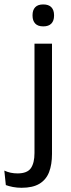

<svg xmlns="http://www.w3.org/2000/svg" viewBox="-78 -690 328 888"><path d="M162.5 -66.5H81.5V-488H162.5ZM122 -568Q97 -568 84.8 -581.2Q72.5 -594.5 72.5 -617.5V-620Q72.5 -643.5 84.8 -656.5Q97 -669.5 122 -669.5Q147 -669.5 159.5 -656.5Q172 -643.5 172 -620V-617.5Q172 -594 159.5 -581Q147 -568 122 -568ZM22 178.5Q0.5 178.5 -18.5 174.8Q-37.5 171 -51 166L-58 99Q-44 105.5 -28.8 108.8Q-13.5 112 3 112Q48 112 64.8 87.8Q81.5 63.5 81.5 18V-136.5H162.5V22Q162.5 71 149 106Q135.5 141 104.5 159.8Q73.5 178.5 22 178.5Z"/></svg>

Font: Anek Malayalam Medium
Style: Regular
Weight: 400
Version: Version 1.003